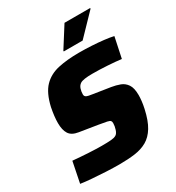

<svg xmlns="http://www.w3.org/2000/svg" viewBox="-210 -1021 1058 1155"><g transform="rotate(-30 318.5 -443.5)"><path d="M278 8Q234 8 185.5 5.5Q137 3 92 -0.5Q47 -4 14 -9L43 -153Q97 -148 151 -145Q205 -142 241 -142Q283 -142 306 -144Q329 -146 341 -153Q354 -160 361.5 -183Q369 -206 369 -226Q369 -237 364.5 -242.5Q360 -248 342.5 -252Q325 -256 287 -262L162 -282Q116 -289 98.5 -316.5Q81 -344 81 -392Q81 -437 93 -497Q113 -584 153.5 -626Q194 -668 256.5 -682Q319 -696 403 -696Q445 -696 489.5 -693.5Q534 -691 572.5 -686.5Q611 -682 637 -676L607 -534Q569 -539 513 -542.5Q457 -546 409 -546Q344 -546 324 -533Q309 -523 303 -504.5Q297 -486 297 -467Q297 -453 308.5 -447.5Q320 -442 351 -438L467 -420Q498 -415 525 -405Q552 -395 569 -370Q586 -345 586 -296Q586 -278 583.5 -255Q581 -232 575 -205Q559 -132 533 -89.5Q507 -47 470.5 -26Q434 -5 386 1.5Q338 8 278 8ZM327 -748V-753L417 -895H595V-890L458 -748Z"/></g></svg>

Font: Saira ExtraBold
Style: Italic
Weight: 800
Italic angle: -12°
Designer: Hector Gatti with collaboration of the Omnibus-Type team
Foundry: Omnibus-Type
Version: Version 1.100; ttfautohint (v1.8.3)